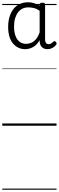

<svg xmlns="http://www.w3.org/2000/svg" viewBox="-20 -1110 520 1695"><path d="M202 -676Q137 -676 94.5 -726.5Q52 -777 52 -873Q52 -921 64 -961Q76 -1001 98.5 -1030Q121 -1059 154 -1074.5Q187 -1090 228 -1090Q253 -1090 279 -1082.5Q305 -1075 330 -1060V-1071Q331 -1079 337 -1082.5Q343 -1086 355 -1086Q368 -1086 373 -1082.5Q378 -1079 378 -1070V-761Q378 -747 382 -738Q386 -729 393 -724.5Q400 -720 410 -720Q420 -720 430 -725.5Q440 -731 452 -743Q456 -747 462 -746.5Q468 -746 473 -740Q479 -735 479.5 -727.5Q480 -720 476 -715Q468 -704 455.5 -695Q443 -686 429 -681Q415 -676 400 -676Q368 -676 350 -694Q332 -712 330 -744Q330 -746 330 -749.5Q330 -753 330 -756Q305 -712 271.5 -694Q238 -676 202 -676ZM104 -875Q104 -830 116 -795.5Q128 -761 152 -742Q176 -723 211 -723Q234 -723 256.5 -732.5Q279 -742 298 -764.5Q317 -787 330 -825V-1015Q304 -1033 279 -1039Q254 -1045 231 -1045Q202 -1045 179 -1034Q156 -1023 139.5 -1001.5Q123 -980 113.5 -948.5Q104 -917 104 -875ZM0 555H479V565H0ZM0 -20H479V0H0ZM0 -505H479V-500H0ZM0 -1075H479V-1065H0Z"/></svg>

Font: Playwrite AR Guides
Style: Regular
Weight: 400
Designer: Veronika Burian, José Scaglione
Foundry: TypeTogether
Version: Version 1.003